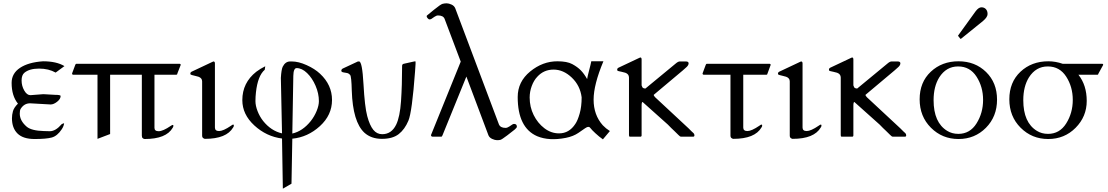

<svg xmlns="http://www.w3.org/2000/svg" viewBox="-20 -823 6674 1156"><path d="M88 -199Q50 -246 50 -324Q50 -381 100.5 -414.5Q151 -448 239 -454Q320 -454 368 -425L315 -386Q273 -410 215 -410Q157 -410 127 -385Q110 -371 110 -338.5Q110 -306 126 -278Q142 -250 163 -250L241 -256L312 -252Q345 -252 345 -245Q345 -227 324 -210.5Q303 -194 285 -194L161 -201Q125 -201 104 -167Q99 -158 99 -139Q99 -96 141 -60Q170 -36 243 -34Q262 -33 280 -33Q315 -33 351 -75Q353 -77 358.5 -78.5Q364 -80 366 -82Q365 -65 352 -45Q325 -4 291.5 5Q258 14 188.5 14Q119 14 85.5 -19Q52 -52 52 -111Q52 -132 58 -153.5Q64 -175 88 -199Z M1008 -65Q1017 -71 1020.5 -71Q1024 -71 1024 -65Q1024 -61 1020 -54Q981 14 851 14Q846 14 840 9.5Q834 5 834 -6V-373H643V-16L567 13V-373H421Q414 -373 414 -381L433 -432Q435 -439 441 -439H1060Q1068 -439 1068 -432L1048 -381Q1048 -373 1040 -373H910V-53Q910 -33 935.5 -33Q961 -33 1008 -65Z M1371 -66Q1380 -73 1384 -73Q1388 -73 1388 -66Q1388 -62 1384 -56Q1344 13 1214 13Q1210 13 1203.5 8.5Q1197 4 1197 -7V-333Q1197 -353 1175 -361Q1165 -364 1154 -366.5Q1143 -369 1136 -371Q1129 -373 1127.5 -374.5Q1126 -376 1126 -381.5Q1126 -387 1133 -391L1258 -450Q1264 -453 1265 -453Q1274 -453 1274 -441V-55Q1274 -34 1299 -34Q1324 -34 1371 -66Z M1678 11Q1584 -1 1511.5 -67.5Q1439 -134 1439 -220Q1439 -325 1523 -391Q1548 -410 1577 -424L1574 -403Q1532 -367 1521 -267Q1518 -241 1518 -214Q1518 -187 1530.5 -154.5Q1543 -122 1564 -95Q1612 -35 1678 -20L1671 -354Q1674 -404 1682 -421Q1698 -453 1727 -453H1737Q1777 -453 1826 -431Q1875 -409 1907 -379Q1979 -312 1979 -221Q1979 -130 1906 -63.5Q1833 3 1740 12L1735 283L1683 313ZM1900 -214Q1900 -260 1880 -306.5Q1860 -353 1829 -383Q1798 -413 1766 -413Q1747 -413 1746 -366L1740 -19Q1802 -33 1851 -94Q1873 -122 1886.5 -155Q1900 -188 1900 -214Z M2174 -24Q2104 -89 2098 -277Q2096 -363 2088 -372Q2080 -381 2071.5 -383Q2063 -385 2049 -387Q2035 -389 2035 -397Q2035 -405 2043 -410L2135 -453Q2136 -453 2138 -453Q2140 -453 2142 -453Q2161 -453 2168.5 -316.5Q2176 -180 2191 -124Q2206 -68 2227.5 -41.5Q2249 -15 2281 -15Q2337 -15 2365 -72Q2388 -119 2394.5 -214.5Q2401 -310 2401 -426Q2401 -437 2411 -439Q2457 -449 2467 -451.5Q2477 -454 2480 -454Q2483 -454 2482 -438.5Q2481 -423 2479 -393Q2461 -149 2439 -96.5Q2417 -44 2380.5 -15.5Q2344 13 2279.5 13Q2215 13 2174 -24Z M3075 -77Q3092 -77 3092 -60Q3092 -54 3079 -43Q3066 -32 3033.5 -7.5Q3001 17 2993 19Q2985 21 2972.5 21Q2960 21 2943.5 13.5Q2927 6 2921 -8L2788 -362L2644 -8Q2643 -7 2641.5 -3.5Q2640 0 2637 0H2586Q2575 0 2575 -10L2754 -452L2657 -709Q2649 -730 2617 -730Q2608 -730 2596 -722L2577 -709Q2571 -706 2566 -706Q2561 -706 2555 -713Q2549 -720 2549 -724Q2549 -728 2550.5 -729.5Q2552 -731 2592.5 -764Q2633 -797 2645 -800Q2657 -803 2669.5 -803Q2682 -803 2698.5 -795.5Q2715 -788 2721 -773L2984 -74Q2993 -53 3024 -53Q3034 -53 3046 -61L3064 -73Q3070 -77 3075 -77Z M3613 -454Q3554 -313 3554 -223Q3554 -131 3609 -69Q3628 -49 3652 -34L3610 16Q3587 0 3564.5 -21Q3542 -42 3536 -50.5Q3530 -59 3524 -59Q3518 -59 3513.5 -57Q3509 -55 3503 -51Q3493 -44 3462.5 -23Q3432 -2 3387 7Q3286 27 3214 -3Q3097 -54 3097 -239Q3097 -331 3172 -392.5Q3247 -454 3336 -454Q3394 -454 3425.5 -437Q3457 -420 3477 -399.5Q3497 -379 3515 -347Q3517 -362 3527 -399.5Q3537 -437 3540 -454ZM3169 -236Q3169 -179 3193 -130.5Q3217 -82 3257.5 -51Q3298 -20 3346 -20Q3407 -20 3444 -77Q3458 -97 3470 -139Q3482 -181 3482 -237Q3473 -308 3422.5 -356Q3372 -404 3313 -404Q3254 -404 3215 -361Q3194 -339 3181.5 -305Q3169 -271 3169 -236Z M3849 -209Q3843 -209 3843 -186V-8Q3843 -1 3837 0H3772Q3767 -1 3767 -9V-356Q3767 -377 3745 -385Q3735 -388 3723.5 -390.5Q3712 -393 3705.5 -394.5Q3699 -396 3697.5 -398Q3696 -400 3696 -405.5Q3696 -411 3703 -415L3828 -474Q3834 -477 3835 -477Q3843 -477 3843 -465V-309Q3847 -295 3853.5 -292.5Q3860 -290 3866 -290L4049 -441Q4063 -453 4073 -453H4109Q4126 -453 4126 -442Q4126 -431 4114.5 -420Q4103 -409 4091 -399L3916 -252Q3916 -246 3925 -237L4126 -50Q4137 -38 4144 -32Q4151 -26 4156 -21Q4161 -16 4161 -8Q4161 0 4153 0H4081Q4074 0 4064.5 -10.5Q4055 -21 4039 -35.5Q4023 -50 4001 -73L3850 -208Q3850 -209 3850 -209Z M4552 -66Q4561 -73 4565 -73Q4569 -73 4569 -66Q4569 -62 4565 -56Q4525 13 4395 13Q4391 13 4384.5 8.5Q4378 4 4378 -7V-373H4218Q4210 -373 4210 -381L4229 -432Q4231 -439 4237 -439H4612Q4620 -439 4620 -432L4599 -375Q4598 -373 4593 -373H4455V-55Q4455 -34 4480 -34Q4505 -34 4552 -66Z M4909 -66Q4918 -73 4922 -73Q4926 -73 4926 -66Q4926 -62 4922 -56Q4882 13 4752 13Q4748 13 4741.5 8.5Q4735 4 4735 -7V-333Q4735 -353 4713 -361Q4703 -364 4692 -366.5Q4681 -369 4674 -371Q4667 -373 4665.5 -374.5Q4664 -376 4664 -381.5Q4664 -387 4671 -391L4796 -450Q4802 -453 4803 -453Q4812 -453 4812 -441V-55Q4812 -34 4837 -34Q4862 -34 4909 -66Z M5124 -209Q5118 -209 5118 -186V-8Q5118 -1 5112 0H5047Q5042 -1 5042 -9V-356Q5042 -377 5020 -385Q5010 -388 4998.5 -390.5Q4987 -393 4980.5 -394.5Q4974 -396 4972.5 -398Q4971 -400 4971 -405.5Q4971 -411 4978 -415L5103 -474Q5109 -477 5110 -477Q5118 -477 5118 -465V-309Q5122 -295 5128.5 -292.5Q5135 -290 5141 -290L5324 -441Q5338 -453 5348 -453H5384Q5401 -453 5401 -442Q5401 -431 5389.5 -420Q5378 -409 5366 -399L5191 -252Q5191 -246 5200 -237L5401 -50Q5412 -38 5419 -32Q5426 -26 5431 -21Q5436 -16 5436 -8Q5436 0 5428 0H5356Q5349 0 5339.5 -10.5Q5330 -21 5314 -35.5Q5298 -50 5276 -73L5125 -208Q5125 -209 5125 -209Z M5751 14Q5653 14 5585 -54Q5517 -122 5517 -225Q5517 -328 5584 -391Q5651 -454 5751 -454Q5851 -454 5917 -389.5Q5983 -325 5983 -223Q5983 -121 5916 -53.5Q5849 14 5751 14ZM5635 -357Q5601 -302 5601 -220Q5601 -85 5683 -35Q5712 -17 5750 -17Q5820 -17 5859.5 -80Q5899 -143 5899 -221.5Q5899 -300 5859.5 -361.5Q5820 -423 5748.5 -423Q5677 -423 5635 -357ZM5750 -605Q5748 -607 5748 -608Q5748 -609 5750 -611L5854 -755Q5872 -779 5889 -779Q5906 -779 5916 -768Q5926 -757 5926 -738.5Q5926 -720 5899 -697L5768 -591Q5765 -589 5763.5 -589Q5762 -589 5761 -591Z M6473 -373Q6523 -310 6523 -215.5Q6523 -121 6456 -53.5Q6389 14 6291 14Q6193 14 6125 -54Q6057 -122 6057 -225Q6057 -328 6124 -391Q6191 -454 6292 -454Q6335 -454 6378 -439H6614Q6619 -439 6620.5 -437.5Q6622 -436 6622 -432L6594 -381Q6592 -377 6591.5 -375Q6591 -373 6586 -373ZM6175 -357Q6141 -302 6141 -220Q6141 -85 6223 -35Q6252 -17 6290 -17Q6360 -17 6399.5 -80Q6439 -143 6439 -221.5Q6439 -300 6399.5 -361.5Q6360 -423 6288.5 -423Q6217 -423 6175 -357Z"/></svg>

Font: Cardo
Style: Regular
Weight: 400
Designer: David J. Perry
Foundry: David J. Perry
Version: Version 1.0451